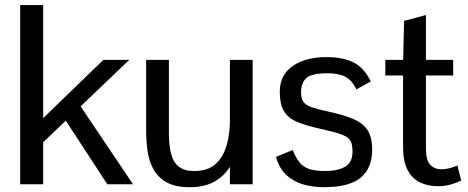

<svg xmlns="http://www.w3.org/2000/svg" viewBox="-20 -740 1880 771"><path d="M61 0V-719.7H153.3V-265.6L395 -499.5H499L303.7 -313L514.2 0H411.1L244.1 -255.4L153.3 -168.5V0Z M742.2 11.7Q682.1 11.7 647 -9Q611.8 -29.8 594.5 -63.5Q577.1 -97.2 572 -137Q566.9 -176.8 566.9 -214.8V-499.5H658.2V-206.5Q658.2 -156.2 667.2 -121.8Q676.3 -87.4 698.7 -70.3Q721.2 -53.2 760.3 -53.2Q815.4 -53.2 846.4 -82Q877.4 -110.8 890.4 -157.5Q903.3 -204.1 903.3 -257.3V-499.5H994.6V0H903.3V-70.3Q878.4 -30.8 838.9 -9.5Q799.3 11.7 742.2 11.7Z M1279.3 11.7Q1237.3 11.7 1198.2 0.7Q1159.2 -10.3 1130.1 -36.9Q1101.1 -63.5 1088.4 -109.9L1155.3 -137.7Q1168 -106 1182.9 -87.6Q1197.8 -69.3 1222.2 -61.3Q1246.6 -53.2 1286.1 -53.2Q1335.4 -53.2 1365.5 -70.3Q1395.5 -87.4 1395.5 -130.4Q1395.5 -153.3 1390.6 -167.2Q1385.7 -181.2 1371.8 -190.2Q1357.9 -199.2 1330.1 -207Q1302.2 -214.8 1256.3 -225.1Q1203.6 -237.3 1169.7 -252.2Q1135.7 -267.1 1119.6 -294.7Q1103.5 -322.3 1103.5 -371.6Q1103.5 -439 1155.3 -474.9Q1207 -510.7 1291 -510.7Q1356.9 -510.7 1399.7 -489.3Q1442.4 -467.8 1468.8 -413.1Q1468.8 -413.1 1460.2 -408.2Q1451.7 -403.3 1440.2 -397.2Q1428.7 -391.1 1420.2 -386Q1411.6 -380.9 1411.6 -380.9Q1393.1 -417.5 1367.2 -431.6Q1341.3 -445.8 1294.4 -445.8Q1233.9 -445.8 1211.7 -427.7Q1189.5 -409.7 1189 -370.6Q1188.5 -344.7 1198.2 -331.1Q1208 -317.4 1232.4 -309.1Q1256.8 -300.8 1300.3 -291.5Q1363.8 -277.8 1401.9 -260.7Q1439.9 -243.7 1457.3 -215.3Q1474.6 -187 1474.6 -139.2Q1474.6 -65.9 1429.2 -27.1Q1383.8 11.7 1279.3 11.7Z M1739.3 7.8Q1698.7 7.8 1667 -7.3Q1635.3 -22.5 1616.9 -56.9Q1598.6 -91.3 1598.6 -149.9V-437H1527.3V-499.5H1599.1L1602.5 -656.2L1690.4 -679.7V-499.5H1799.8V-437H1690.4V-144.5Q1690.4 -97.2 1707.3 -78.9Q1724.1 -60.5 1752.9 -60.1Q1767.1 -60.1 1783.7 -64.2Q1800.3 -68.4 1816.9 -75.2L1832 -15.1Q1812 -4.9 1787.6 1.5Q1763.2 7.8 1739.3 7.8Z"/></svg>

Font: Pontano Sans Medium
Style: Regular
Weight: 500
Designer: Vernon Adams
Foundry: Vernon Adams
Version: Version 2.001